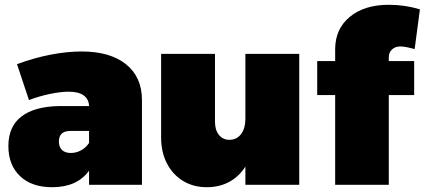

<svg xmlns="http://www.w3.org/2000/svg" viewBox="-20 -772 1774 802"><path d="M573 -354V0H352V-59Q302 10 198 10Q112 10 63.5 -36.5Q15 -83 15 -162Q15 -243 69 -285Q123 -327 227 -329H352Q351 -358 329.5 -373.5Q308 -389 267 -389Q235 -389 190.5 -380Q146 -371 101 -354L51 -504Q121 -530 190.5 -543.5Q260 -557 321 -557Q440 -557 506.5 -503.5Q573 -450 573 -354ZM352 -175V-225H274Q226 -225 226 -181Q226 -158 239 -145.5Q252 -133 276 -133Q298 -133 318.5 -144Q339 -155 352 -175Z M1230 -547V0H1005V-76Q978 -34 937 -12Q896 10 844 10Q788 10 745 -16Q702 -42 677.5 -89Q653 -136 653 -198V-547H878V-263Q878 -229 894.5 -208.5Q911 -188 938 -188Q969 -188 987 -212Q1005 -236 1005 -276V-547Z M1604 -532V-517H1710V-375H1604V0H1380V-375H1305V-517H1380V-566Q1380 -651 1441 -701.5Q1502 -752 1604 -752Q1671 -752 1734 -733L1712 -567Q1672 -578 1653 -578Q1631 -578 1617.5 -565.5Q1604 -553 1604 -532Z"/></svg>

Font: Gontserrat Black
Style: Regular
Weight: 900
Designer: Julieta Ulanovsky
Foundry: Julieta Ulanovsky
Version: Version 6.001